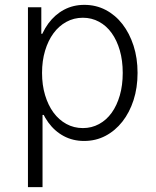

<svg xmlns="http://www.w3.org/2000/svg" viewBox="-20 -570 640 790"><path d="M327 -550Q281 -550 243.5 -530Q206 -510 179 -473.5Q152 -437 137.5 -385Q123 -333 123 -270Q123 -206 137.5 -154.5Q152 -103 178.5 -66.5Q205 -30 242.5 -10Q280 10 326 10Q374 10 414 -11Q454 -32 483.5 -69.5Q513 -107 529.5 -158Q546 -209 546 -270Q546 -331 529.5 -382Q513 -433 484 -470.5Q455 -508 415 -529Q375 -550 327 -550ZM321 -497Q357 -497 387.5 -480.5Q418 -464 439.5 -434Q461 -404 473 -362.5Q485 -321 485 -270Q485 -219 473 -177.5Q461 -136 439.5 -106Q418 -76 387.5 -59.5Q357 -43 321 -43Q284 -43 253 -60Q222 -77 200 -107Q178 -137 165.5 -178.5Q153 -220 153 -270Q153 -320 165.5 -361.5Q178 -403 200 -433Q222 -463 253 -480Q284 -497 321 -497ZM95 -540V200H155V-97H163L138 -300L158 -431H150V-540Z"/></svg>

Font: CommitMonoV143 ExtLt
Style: Regular
Weight: 200
Monospace: yes
Designer: Eigil Nikolajsen
Foundry: Eigil Nikolajsen
Version: Version 1.143